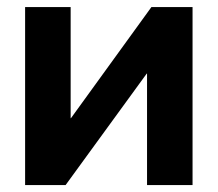

<svg xmlns="http://www.w3.org/2000/svg" viewBox="-20 -536 630 556"><path d="M537.6 0H405.8V-322.8H404.8L169.9 0H52.7V-515.6H184.6V-193.8H185.5L418.5 -515.6H537.6Z"/></svg>

Font: Inter Cardless Display
Style: Bold
Weight: 700
Designer: Rasmus Andersson
Foundry: rsms
Version: Version 4.001;git-9221beed3